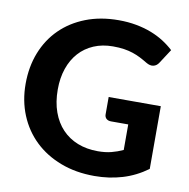

<svg xmlns="http://www.w3.org/2000/svg" viewBox="-82 -814 888 903"><g transform="rotate(10 362.0 -363.0)"><path d="M429 -369.5H678V-70Q622.5 -29.5 559.8 -10.8Q497 8 427 8Q337.5 8 265 -19.8Q192.5 -47.5 141 -97Q89.5 -146.5 61.5 -214.5Q33.5 -282.5 33.5 -363Q33.5 -444.5 60.2 -512.5Q87 -580.5 136.5 -629.5Q186 -678.5 256.2 -706Q326.5 -733.5 413.5 -733.5Q458.5 -733.5 497.5 -726.2Q536.5 -719 569.5 -706.2Q602.5 -693.5 630 -676Q657.5 -658.5 680 -637.5L636.5 -570.5Q626.5 -554.5 610.5 -551Q594.5 -547.5 575.5 -559Q557.5 -570 540.2 -578.8Q523 -587.5 503.5 -594Q484 -600.5 461 -604Q438 -607.5 408 -607.5Q357.5 -607.5 316.5 -590Q275.5 -572.5 246.8 -540.5Q218 -508.5 202.5 -463.5Q187 -418.5 187 -363Q187 -303 204 -255.8Q221 -208.5 252 -176Q283 -143.5 326.2 -126.5Q369.5 -109.5 422.5 -109.5Q458.5 -109.5 486.8 -116.8Q515 -124 542 -136.5V-258.5H460Q445.5 -258.5 437.2 -266.2Q429 -274 429 -286Z"/></g></svg>

Font: LatoLatin Heavy
Style: Regular
Weight: 800
Designer: Lukasz Dziedzic with Adam Twardoch and Botio Nikoltchev
Foundry: tyPoland Lukasz Dziedzic
Version: Version 2.015; 2015-08-06; http://www.latofonts.com/